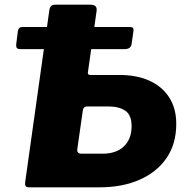

<svg xmlns="http://www.w3.org/2000/svg" viewBox="-20 -797 802 817"><path d="M102 0Q84 0 87 -21L190 -754Q192 -766 197.5 -771.5Q203 -777 216 -777H365Q395 -777 391 -750L354 -489Q352 -478 365 -478H488Q562 -478 616 -453.5Q670 -429 700 -382.5Q730 -336 730 -270Q730 -185 689 -125Q648 -65 574.5 -32.5Q501 0 406 0ZM327 -143H416Q475 -143 507.5 -174.5Q540 -206 540 -260Q540 -308 513 -326Q486 -344 442 -344H350Q334 -344 332 -324L309 -163Q306 -143 327 -143ZM548 -666 540 -610Q537 -588 510 -588H67Q55 -588 51.5 -593Q48 -598 49 -609L56 -664Q59 -682 74 -682H535Q550 -682 548 -666Z"/></svg>

Font: Libre Franklin ExtraBold
Style: Italic
Weight: 800
Italic angle: -8°
Designer: Pablo Impallari, Rodrigo Fuenzalida, Nhung Nguyen
Foundry: Impallari Type
Version: Version 3.000